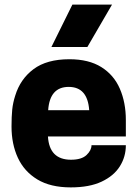

<svg xmlns="http://www.w3.org/2000/svg" viewBox="-20 -800 596 833"><path d="M287 13Q199 13 142 -21.5Q85 -56 57.5 -115.5Q30 -175 30 -251Q30 -294 33 -324Q36 -354 46 -385Q68 -457 125.5 -500Q183 -543 281 -543Q365 -543 419.5 -509Q474 -475 500 -415Q526 -355 526 -279V-208H188Q194 -107 288 -107Q334 -107 355.5 -127.5Q377 -148 377 -170H526Q526 -120 500 -78.5Q474 -37 421 -12Q368 13 287 13ZM359 -596H203L294 -780H466ZM367 -322Q360 -423 278 -423Q196 -423 189 -322Z"/></svg>

Font: Tanohe Sans
Style: Bold
Weight: 700
Designer: Village Type and Design LLC & Cristiano Sobral
Foundry: Cooper Hewitt Smithsonian Design Museum
Version: Version 1.00;September 29, 2021;FontCreator 13.0.0.2655 64-b